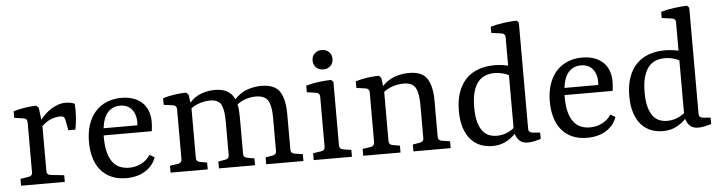

<svg xmlns="http://www.w3.org/2000/svg" viewBox="-43 -840 3883 1035"><g transform="rotate(-5 1898.0 -322.5)"><path d="M272 -36V0H35.6V-37.1L80.4 -44Q89.8 -45.5 95.1 -51.1Q100.4 -56.7 100.4 -66.2V-335.6Q100.4 -346.5 95.8 -352.7Q91.3 -358.9 80.7 -360.4L30.5 -367.6V-403.3Q59.3 -412 92.7 -417.1Q126.2 -422.2 154.5 -422.5L166.9 -410.9L175.3 -344.4Q186.5 -360 202.2 -374.5Q217.8 -389.1 235.6 -400.2Q253.5 -411.3 273.3 -418Q293.1 -424.7 312.7 -424.7Q324 -424.7 338.5 -422.2Q353.1 -419.6 362.2 -414.9Q364.7 -384.4 362.4 -345.8Q360 -307.3 353.5 -275.6H315.3L304.7 -332Q302.2 -344 296.5 -348.7Q290.9 -353.5 280 -353.5Q254.5 -353.8 227.8 -343.3Q201.1 -332.7 178.2 -309.8V-66.2Q178.2 -56.4 183.5 -50.7Q188.7 -45.1 198.5 -44Z M604 -383.3Q564.7 -383.3 538.9 -356.2Q513.1 -329.1 505.5 -269.8H688.4Q688.7 -273.8 689.1 -278Q689.5 -282.2 689.5 -286.9Q689.5 -329.5 667.3 -356.4Q645.1 -383.3 604 -383.3ZM765.8 -90.2Q751.3 -46.2 709.1 -18.7Q666.9 8.7 604.4 8.7Q557.8 8.7 523.1 -7.1Q488.4 -22.9 465.6 -50.9Q442.9 -78.9 431.6 -117.8Q420.4 -156.7 420.4 -202.5Q420.4 -254.5 434.2 -296Q448 -337.5 473.5 -366Q498.9 -394.5 534.9 -409.6Q570.9 -424.7 614.9 -424.7Q648.7 -424.7 676.7 -415.5Q704.7 -406.2 724.7 -388.4Q744.7 -370.5 755.8 -343.6Q766.9 -316.7 766.9 -281.5Q766.9 -271.3 765.8 -256.9Q764.7 -242.5 762.9 -231.3H502.5Q502.5 -228.7 502.5 -225.8Q502.5 -222.9 502.5 -220Q502.5 -170.9 512 -137.3Q521.5 -103.6 537.8 -83.5Q554.2 -63.3 576.7 -54.5Q599.3 -45.8 625.5 -45.8Q661.1 -45.8 691.5 -61.8Q721.8 -77.8 739.6 -105.1Z M1045.5 -37.1V0H844.4V-37.1L889.5 -44Q898.5 -45.5 903.8 -51.3Q909.1 -57.1 909.1 -66.5V-337.5Q909.1 -346.9 904.2 -352.9Q899.3 -358.9 889.8 -360.4L839.3 -367.3V-403.3Q868.7 -412.4 902.4 -417.3Q936 -422.2 965.5 -422.5L978.2 -409.8L983.6 -366.2Q1011.3 -397.8 1047.5 -410.5Q1083.6 -423.3 1119.6 -423.3Q1162.9 -423.3 1188.7 -407.8Q1214.5 -392.4 1226.9 -363.6Q1259.3 -398.2 1296.9 -410.7Q1334.5 -423.3 1370.5 -423.3Q1444.7 -423.3 1471.6 -381.5Q1498.5 -339.6 1498.5 -260V-66.2Q1498.5 -56.7 1503.8 -51.1Q1509.1 -45.5 1518.2 -44L1563.3 -37.1V0H1361.8V-37.1L1401.1 -44Q1409.8 -45.5 1415.3 -50.7Q1420.7 -56 1420.7 -66.2V-248.7Q1420.7 -310.9 1403.5 -339.8Q1386.2 -368.7 1337.1 -368.7Q1312.4 -368.7 1286.2 -360.9Q1260 -353.1 1236 -334.9Q1239.6 -319.6 1241.1 -301.6Q1242.5 -283.6 1242.5 -263.6V-66.2Q1242.5 -56.7 1247.8 -51.3Q1253.1 -45.8 1262.2 -44L1301.5 -37.1V0H1106.2V-37.1L1145.1 -44Q1153.8 -45.5 1159.3 -50.7Q1164.7 -56 1164.7 -66.2V-249.5Q1164.7 -309.5 1150.7 -339.1Q1136.7 -368.7 1089.5 -368.7Q1065.1 -368.7 1037.3 -360.5Q1009.5 -352.4 986.9 -335.6V-66.5Q986.9 -56.7 991.8 -51.3Q996.7 -45.8 1005.8 -44Z M1761.5 -410.9V-66.9Q1761.5 -57.1 1766.5 -51.3Q1771.6 -45.5 1781.1 -44L1825.8 -37.1V0H1618.9V-37.1L1663.6 -44Q1673.1 -45.5 1678.4 -51.3Q1683.6 -57.1 1683.6 -66.5V-337.5Q1683.6 -347.3 1678.7 -353.1Q1673.8 -358.9 1664.4 -360.4L1613.8 -367.6V-403.3Q1645.1 -412.7 1681.8 -417.3Q1718.5 -421.8 1749.8 -422.5ZM1767.3 -535.3Q1767.3 -512 1752.4 -497.3Q1737.5 -482.5 1713.5 -482.5Q1689.5 -482.5 1674.5 -497.3Q1659.6 -512 1659.6 -535.3Q1659.6 -558.2 1674.5 -572.7Q1689.5 -587.3 1713.5 -587.3Q1737.5 -587.3 1752.4 -572.7Q1767.3 -558.2 1767.3 -535.3Z M2088.7 -37.1V0H1886.9V-37.1L1931.6 -44Q1941.1 -45.5 1946.4 -51.3Q1951.6 -57.1 1951.6 -66.5V-337.5Q1951.6 -347.3 1946.7 -353.1Q1941.8 -358.9 1932.4 -360.4L1881.8 -367.6V-403.3Q1911.3 -412.4 1944.9 -417.3Q1978.5 -422.2 2008 -422.5L2020.7 -409.8L2026.2 -365.1Q2056.4 -397.1 2094.2 -410.2Q2132 -423.3 2170.9 -423.3Q2243.3 -423.3 2269.5 -381.1Q2295.6 -338.9 2295.6 -263.6V-66.2Q2295.6 -56.7 2300.9 -51.1Q2306.2 -45.5 2315.3 -44L2360 -37.1V0H2158.5V-37.1L2198.2 -44Q2206.5 -45.5 2212.2 -50.7Q2217.8 -56 2217.8 -66.2V-249.5Q2217.8 -309.5 2201.5 -339.1Q2185.1 -368.7 2137.8 -368.7Q2109.1 -368.7 2081.1 -360Q2053.1 -351.3 2029.5 -333.5V-66.5Q2029.5 -57.1 2034.5 -51.5Q2039.6 -45.8 2048.7 -44Z M2613.5 -44.7Q2640.7 -44.7 2664.7 -53.8Q2688.7 -62.9 2707.3 -78.2V-364Q2694.2 -371.6 2673.3 -377.1Q2652.4 -382.5 2629.5 -382.5Q2604 -382.5 2581.3 -374Q2558.5 -365.5 2541.8 -345.5Q2525.1 -325.5 2515.3 -291.6Q2505.5 -257.8 2505.5 -207.6Q2505.5 -160.4 2514.2 -128.9Q2522.9 -97.5 2537.6 -78.7Q2552.4 -60 2572 -52.4Q2591.6 -44.7 2613.5 -44.7ZM2777.8 6.2Q2748.4 6.2 2732.5 -9.1Q2716.7 -24.4 2710.9 -47.3Q2689.8 -24 2658.4 -7.8Q2626.9 8.4 2585.1 8.4Q2552 8.4 2522 -3.3Q2492 -14.9 2469.8 -39.5Q2447.6 -64 2434.5 -102.9Q2421.5 -141.8 2421.5 -195.6Q2421.5 -253.5 2436.9 -296.7Q2452.4 -340 2480.2 -368.4Q2508 -396.7 2547.3 -410.7Q2586.5 -424.7 2633.8 -424.7Q2654.2 -424.7 2673.1 -422.2Q2692 -419.6 2707.3 -416V-569.8Q2707.3 -579.6 2702 -585.1Q2696.7 -590.5 2687.6 -592L2632.4 -599.6V-633.1Q2648 -637.8 2666.2 -641.5Q2684.4 -645.1 2703.1 -647.6Q2721.8 -650.2 2740 -651.8Q2758.2 -653.5 2773.8 -653.8L2785.1 -642.2V-68.7Q2785.1 -56 2791.1 -51.1Q2797.1 -46.2 2806.2 -45.1L2848 -41.5V-6.9Q2835.6 -2.9 2815.3 1.6Q2794.9 6.2 2777.8 6.2Z M3097.8 -383.3Q3058.5 -383.3 3032.7 -356.2Q3006.9 -329.1 2999.3 -269.8H3182.2Q3182.5 -273.8 3182.9 -278Q3183.3 -282.2 3183.3 -286.9Q3183.3 -329.5 3161.1 -356.4Q3138.9 -383.3 3097.8 -383.3ZM3259.6 -90.2Q3245.1 -46.2 3202.9 -18.7Q3160.7 8.7 3098.2 8.7Q3051.6 8.7 3016.9 -7.1Q2982.2 -22.9 2959.5 -50.9Q2936.7 -78.9 2925.5 -117.8Q2914.2 -156.7 2914.2 -202.5Q2914.2 -254.5 2928 -296Q2941.8 -337.5 2967.3 -366Q2992.7 -394.5 3028.7 -409.6Q3064.7 -424.7 3108.7 -424.7Q3142.5 -424.7 3170.5 -415.5Q3198.5 -406.2 3218.5 -388.4Q3238.5 -370.5 3249.6 -343.6Q3260.7 -316.7 3260.7 -281.5Q3260.7 -271.3 3259.6 -256.9Q3258.5 -242.5 3256.7 -231.3H2996.4Q2996.4 -228.7 2996.4 -225.8Q2996.4 -222.9 2996.4 -220Q2996.4 -170.9 3005.8 -137.3Q3015.3 -103.6 3031.6 -83.5Q3048 -63.3 3070.5 -54.5Q3093.1 -45.8 3119.3 -45.8Q3154.9 -45.8 3185.3 -61.8Q3215.6 -77.8 3233.5 -105.1Z M3535.6 -44.7Q3562.9 -44.7 3586.9 -53.8Q3610.9 -62.9 3629.5 -78.2V-364Q3616.4 -371.6 3595.5 -377.1Q3574.5 -382.5 3551.6 -382.5Q3526.2 -382.5 3503.5 -374Q3480.7 -365.5 3464 -345.5Q3447.3 -325.5 3437.5 -291.6Q3427.6 -257.8 3427.6 -207.6Q3427.6 -160.4 3436.4 -128.9Q3445.1 -97.5 3459.8 -78.7Q3474.5 -60 3494.2 -52.4Q3513.8 -44.7 3535.6 -44.7ZM3700 6.2Q3670.5 6.2 3654.7 -9.1Q3638.9 -24.4 3633.1 -47.3Q3612 -24 3580.5 -7.8Q3549.1 8.4 3507.3 8.4Q3474.2 8.4 3444.2 -3.3Q3414.2 -14.9 3392 -39.5Q3369.8 -64 3356.7 -102.9Q3343.6 -141.8 3343.6 -195.6Q3343.6 -253.5 3359.1 -296.7Q3374.5 -340 3402.4 -368.4Q3430.2 -396.7 3469.5 -410.7Q3508.7 -424.7 3556 -424.7Q3576.4 -424.7 3595.3 -422.2Q3614.2 -419.6 3629.5 -416V-569.8Q3629.5 -579.6 3624.2 -585.1Q3618.9 -590.5 3609.8 -592L3554.5 -599.6V-633.1Q3570.2 -637.8 3588.4 -641.5Q3606.5 -645.1 3625.3 -647.6Q3644 -650.2 3662.2 -651.8Q3680.4 -653.5 3696 -653.8L3707.3 -642.2V-68.7Q3707.3 -56 3713.3 -51.1Q3719.3 -46.2 3728.4 -45.1L3770.2 -41.5V-6.9Q3757.8 -2.9 3737.5 1.6Q3717.1 6.2 3700 6.2Z"/></g></svg>

Font: Rasa
Style: Regular
Weight: 400
Version: Version 1.000;PS 1.000;hotconv 1.0.88;makeotf.lib2.5.647800;